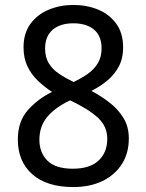

<svg xmlns="http://www.w3.org/2000/svg" viewBox="-20 -745 591 775"><path d="M276 10Q169 10 110.5 -41.5Q52 -93 52 -182Q52 -255 92.5 -300.5Q133 -346 190 -374Q158 -395 132 -420Q106 -445 90.5 -478Q75 -511 75 -554Q75 -611 103 -649Q131 -687 177 -706Q223 -725 276 -725Q331 -725 376.5 -706Q422 -687 449.5 -649Q477 -611 477 -553Q477 -510 460 -477.5Q443 -445 414.5 -421Q386 -397 349 -378Q387 -358 421.5 -331.5Q456 -305 478 -269.5Q500 -234 500 -186Q500 -126 471.5 -82Q443 -38 393 -14Q343 10 276 10ZM274 -64Q343 -64 378 -97Q413 -130 413 -185Q413 -235 375 -270Q337 -305 263 -340Q202 -311 170.5 -273Q139 -235 139 -181Q139 -129 171.5 -96.5Q204 -64 274 -64ZM277 -414Q309 -429 334.5 -447Q360 -465 375 -490Q390 -515 390 -550Q390 -600 359.5 -625.5Q329 -651 275 -651Q241 -651 215.5 -639.5Q190 -628 176 -605.5Q162 -583 162 -550Q162 -514 177 -489.5Q192 -465 218 -447.5Q244 -430 277 -414Z"/></svg>

Font: sinhala15
Style: Book
Weight: 400
Designer: Jelle Bosma - Monotype Design Team
Foundry: Monotype Imaging Inc.
Version: Version 2.003